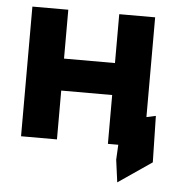

<svg xmlns="http://www.w3.org/2000/svg" viewBox="-49 -555 716 749"><g transform="rotate(5 309.0 -181.0)"><path d="M419.6 -93.8 428.6 0 425.6 58.6 437.4 146.5 568.8 56.6 564.9 -125ZM47.9 -507.8V0H188.5V-191.2H388V0H528.6V-507.8H388V-316.4H188.5V-507.8Z"/></g></svg>

Font: Giphurs SC
Style: Regular
Weight: 400
Version: Version 0.920